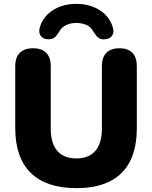

<svg xmlns="http://www.w3.org/2000/svg" viewBox="-20 -964 788 995"><path d="M376 11Q299 11 240 -8.5Q181 -28 140.5 -67Q100 -106 79.5 -164.5Q59 -223 59 -300V-621Q59 -667 83 -690.5Q107 -714 151 -714Q196 -714 219.5 -690.5Q243 -667 243 -621V-298Q243 -221 277 -182Q311 -143 376 -143Q440 -143 474 -182Q508 -221 508 -298V-621Q508 -667 531.5 -690.5Q555 -714 599 -714Q643 -714 666 -690.5Q689 -667 689 -621V-300Q689 -197 653.5 -127.5Q618 -58 548 -23.5Q478 11 376 11ZM223 -761Q200 -763 189.5 -780.5Q179 -798 187 -824Q204 -880 255.5 -912Q307 -944 375 -944Q444 -944 495.5 -912Q547 -880 564 -824Q573 -799 562 -781Q551 -763 528 -761Q508 -758 496 -764.5Q484 -771 477 -781.5Q470 -792 464 -800Q452 -824 428.5 -834.5Q405 -845 375 -845Q347 -845 323.5 -834.5Q300 -824 287 -800Q281 -792 274 -781.5Q267 -771 255 -765Q243 -759 223 -761Z"/></svg>

Font: Nunito ExtraLight Black
Style: Regular
Weight: 900
Version: Version 3.602